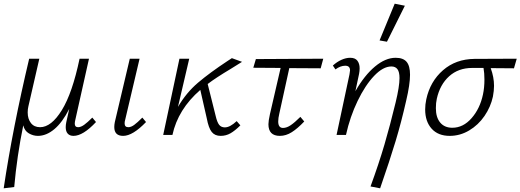

<svg xmlns="http://www.w3.org/2000/svg" viewBox="-21 -731 2819 1040"><path d="M499 -70Q429 5 377 5Q357 5 346 -7Q335 -19 335 -42Q335 -54 338 -69L354 -141Q317 -68 273.5 -31.5Q230 5 184 5Q159 5 135.5 -8.5Q112 -22 105 -52Q71 114 56 282L-1 289Q47 -34 137 -413H192L133 -156Q129 -140 129 -122Q129 -87 146.5 -64.5Q164 -42 196 -42Q257 -42 314 -134.5Q371 -227 410 -413H461L387 -82Q384 -70 384 -61Q384 -42 402 -42Q417 -42 435 -55Q453 -68 479 -94Z M598 -43Q598 -55 601 -70L682 -413H735L657 -82Q654 -72 654 -63Q654 -42 674 -42Q689 -42 706 -54.5Q723 -67 750 -94L770 -70Q698 5 646 5Q598 5 598 -43Z M1261 -75 1281 -52Q1252 -23 1227.5 -9Q1203 5 1174 5Q1143 5 1126 -16Q1109 -37 1099 -90L1064 -244Q943 -139 913 0H863L951 -413H1004L943 -152Q988 -229 1051.5 -283Q1115 -337 1212 -401L1235 -416L1290 -396Q1242 -366 1229 -358Q1147 -309 1104 -276L1147 -104Q1155 -69 1166 -55Q1177 -41 1197 -41Q1225 -41 1261 -75Z M1492 -116Q1486 -91 1486 -73Q1486 -38 1512 -38Q1532 -38 1554 -53Q1576 -68 1606 -98L1627 -73Q1591 -35 1559.5 -15Q1528 5 1495 5Q1433 5 1433 -58Q1433 -76 1441 -112L1499 -363L1351 -364L1365 -411L1730 -413L1716 -361L1546 -362Z M2075 -505 2035 -512 2117 -711 2172 -700ZM2200 -326Q2200 -274 2179 -185Q2153 -70 2122 33Q2091 136 2038 289L1986 279Q2031 156 2061.5 52Q2092 -52 2122 -176Q2143 -263 2143 -308Q2143 -341 2132 -356Q2121 -371 2099 -371Q2054 -371 2005.5 -320Q1957 -269 1916 -184Q1875 -99 1853 0H1802L1872 -328Q1875 -346 1875 -350Q1875 -375 1849 -375Q1823 -375 1796 -355L1782 -376Q1804 -396 1828.5 -407Q1853 -418 1876 -418Q1903 -418 1915 -402Q1927 -386 1927 -361Q1927 -346 1924 -331L1904 -237Q1953 -323 2010 -370.5Q2067 -418 2122 -418Q2163 -418 2181.5 -396Q2200 -374 2200 -326Z M2763 -361Q2721 -362 2637 -362Q2655 -313 2655 -266Q2655 -240 2649 -208Q2637 -152 2603.5 -103Q2570 -54 2520.5 -24.5Q2471 5 2415 5Q2352 5 2317 -34Q2282 -73 2282 -138Q2282 -165 2288 -193Q2309 -290 2378.5 -350.5Q2448 -411 2549 -412L2778 -413ZM2603 -300Q2603 -335 2598 -363H2537Q2462 -363 2412 -318Q2362 -273 2345 -196Q2340 -174 2340 -145Q2340 -95 2363.5 -67Q2387 -39 2429 -39Q2488 -39 2533.5 -91Q2579 -143 2595 -219Q2603 -256 2603 -300Z"/></svg>

Font: Ysabeau Infant Semilight
Style: Italic
Weight: 300
Italic angle: -12°
Designer: Christian Thalmann (Catharsis Fonts)
Version: Version 0.003